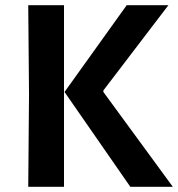

<svg xmlns="http://www.w3.org/2000/svg" viewBox="-20 -721 687 741"><path d="M483 0 229 -366 469 -701H630L379 -372V-366L647 0ZM89 0 92 -357 89 -701H227V0Z"/></svg>

Font: Ruda ExtraBold
Style: Regular
Weight: 800
Designer: Mariela Monsalve and Angelina Sanchez
Foundry: Mariela Monsalve and Angelina Sanchez
Version: Version 2.000